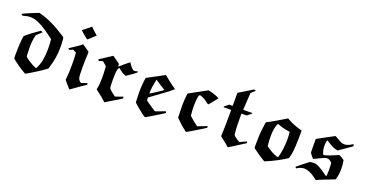

<svg xmlns="http://www.w3.org/2000/svg" viewBox="-34 -1347 3908 2042"><g transform="rotate(20 1920.0 -326.0)"><path d="M147 -621 177 -632Q182 -631 187 -629Q319 -596 484 -488Q504 -475 504 -472Q507 -463 510 -411Q510 -406 510.5 -390Q511 -374 511 -365Q511 -243 474 -129L468 -108L451 -96Q427 -77 370 -41Q270 22 254 28L249 26Q159 -25 93 -82L89 -86L88 -117Q88 -191 91 -239Q96 -324 102 -341Q102 -343 116 -355Q166 -398 239 -447L257 -459L268 -454L278 -449Q245 -419 238 -412L219 -394L218 -387Q203 -328 203 -249Q203 -211 206 -166L208 -148Q224 -132 256 -112Q292 -87 333 -70Q341 -66 342.5 -67Q344 -68 350 -79Q393 -160 393 -302Q393 -368 388 -406V-411L371 -424Q227 -536 139 -554Q115 -558 101 -558Q69 -558 28 -545L18 -542L8 -549L-1 -557L24 -569Q61 -587 147 -621Z M662 -613 753 -686 773 -666Q792 -646 820 -623L831 -614Q831 -613 791.5 -576.5Q752 -540 751 -540Q748 -540 715 -567Q687 -588 662 -613ZM847 -83Q848 -83 879 -94L911 -104Q914 -91 916 -89Q916 -88 901 -78Q863 -54 779 7Q755 25 753 25Q752 25 716.5 -16Q681 -57 681 -58Q681 -59 683 -81Q690 -150 690 -234Q690 -318 686 -358V-366L648 -387L629 -379L610 -371Q609 -371 600.5 -376Q592 -381 592 -382L627 -406Q667 -431 714 -466L727 -477L808 -422V-389Q804 -324 804 -247Q804 -137 811 -123Q819 -101 839 -86Q843 -83 847 -83Z M943 -367 933 -382 1071 -472 1156 -411 1158 -381 1210 -426Q1218 -432 1227 -439.5Q1236 -447 1242 -452Q1248 -457 1253.5 -461Q1259 -465 1262 -467L1264 -469Q1302 -410 1324 -399Q1334 -395 1353 -400Q1370 -404 1371 -405Q1373 -405 1373 -399V-393Q1346 -370 1294 -335L1270 -318Q1270 -317 1269 -317Q1266 -317 1252 -322Q1238 -327 1232 -331Q1219 -338 1196 -356Q1177 -371 1176 -371Q1173 -374 1168 -365Q1163 -356 1162 -351Q1152 -321 1152 -236Q1152 -148 1158 -136Q1162 -128 1169 -121Q1176 -114 1201 -95Q1233 -70 1234 -70L1278 -85Q1297 -92 1309.5 -96.5Q1322 -101 1322 -100V-90L1323 -80L1149 26L1141 18Q1106 -15 1050 -57Q1045 -61 1038 -66Q1031 -71 1028 -74L1025 -76Q1026 -82 1028 -89Q1039 -138 1039 -208Q1039 -266 1034 -329L1033 -341L1023 -350Q997 -372 987 -380L965 -374Z M1475 -369Q1486 -375 1666 -471L1693 -449Q1756 -397 1794 -372L1808 -362Q1808 -360 1755 -318L1568 -181V-170Q1568 -156 1569 -153V-148L1583 -138Q1608 -119 1646.5 -94Q1685 -69 1689 -69Q1690 -69 1698 -72Q1706 -75 1720 -80Q1734 -85 1745 -89Q1766 -96 1796 -108Q1797 -107 1801.5 -100Q1806 -93 1805 -92Q1799 -86 1718 -37Q1614 27 1609 27Q1605 27 1563 -4Q1508 -47 1477 -76L1465 -87L1464 -106Q1461 -153 1461 -194Q1461 -294 1473 -359ZM1626 -366Q1610 -376 1597 -385Q1592 -390 1590 -390Q1589 -390 1589 -389Q1589 -388 1588 -383.5Q1587 -379 1585.5 -371.5Q1584 -364 1582 -357Q1568 -288 1567 -244Q1567 -225 1568 -225Q1569 -225 1581 -233L1625 -261Q1663 -284 1671 -291Q1704 -313 1704 -316L1676 -334Q1663 -341 1626 -366Z M1952 -366 2147 -473 2163 -470Q2204 -461 2237 -448Q2276 -430 2276 -429L2199 -334L2194 -333H2189L2177 -342Q2136 -375 2095 -390Q2086 -393 2080 -393Q2068 -393 2063 -354Q2057 -316 2057 -269Q2057 -225 2061 -180Q2063 -155 2065 -153Q2068 -149 2111 -112Q2114 -110 2164 -72L2217 -92Q2266 -113 2270 -113V-93L2217 -60Q2103 10 2073 26L2063 18Q2010 -21 1943 -88L1942 -107Q1939 -167 1939 -225Q1939 -258 1941 -288Q1946 -363 1952 -366Z M2644 -69Q2717 -102 2719 -102Q2720 -102 2721.5 -93.5Q2723 -85 2722 -84Q2722 -83 2634 -28L2546 27Q2530 13 2521 4Q2510 -6 2440 -60V-71Q2445 -154 2445 -297V-359H2359L2360 -363Q2360 -365 2360 -367L2361 -369L2364 -372Q2367 -374 2373 -378.5Q2379 -383 2384 -387L2406 -405H2445V-553L2601 -648Q2620 -641 2622 -640L2576 -598V-592Q2575 -589 2570 -501.5Q2565 -414 2565 -413V-405H2669V-402Q2669 -399 2644 -379L2619 -360H2561V-319Q2561 -228 2564 -181Q2567 -132 2569 -125Q2575 -111 2607 -90Q2638 -69 2644 -69Z M3024 -469 3045 -482 3055 -476Q3118 -439 3207 -414L3223 -410L3224 -389Q3224 -212 3211 -141Q3203 -101 3200 -94Q3199 -89 3187 -81Q3092 -21 2987 24L2963 34L2945 24Q2872 -21 2828 -56L2817 -65L2816 -76V-102Q2816 -218 2824 -273Q2834 -360 2838 -362Q2838 -364 2862 -375Q2939 -417 3024 -469ZM2976 -386Q2974 -387 2971 -388Q2967 -390 2966 -390H2965Q2963 -390 2961 -385Q2935 -337 2935 -237Q2935 -183 2940 -146L2941 -131L2953 -122Q3014 -77 3069 -60Q3078 -57 3083 -57H3086L3089 -68Q3114 -160 3114 -267Q3114 -315 3110 -349V-354L3098 -355Q3036 -364 2976 -386Z M3702 -427Q3738 -427 3793 -463L3796 -453Q3799 -446 3799 -442Q3799 -439 3728 -391L3657 -342H3649Q3608 -347 3533 -396Q3529 -398 3525 -400.5Q3521 -403 3518 -404L3516 -406Q3513 -406 3508 -366Q3507 -356 3507 -331Q3508 -299 3516 -276Q3523 -252 3531 -244Q3533 -243 3546 -247Q3597 -261 3666 -292L3689 -302L3700 -297Q3716 -290 3733.5 -278.5Q3751 -267 3751 -265Q3753 -261 3758 -216Q3760 -192 3760 -166Q3760 -102 3741 -45Q3589 13 3562 26L3545 34Q3482 -19 3426 -35Q3411 -40 3391 -40Q3354 -40 3314 -16L3305 -11Q3304 -11 3299.5 -18Q3295 -25 3295 -26Q3295 -27 3356 -75.5Q3417 -124 3420 -125Q3425 -128 3464 -131Q3478 -131 3487 -129Q3530 -117 3614 -56Q3636 -40 3636 -43Q3637 -44 3639 -58Q3641 -73 3641 -114Q3641 -157 3639 -177L3637 -194Q3611 -225 3579 -225Q3557 -225 3478 -185L3441 -167Q3429 -179 3414 -199Q3399 -219 3397 -227Q3396 -230 3396 -304V-377L3489 -428Q3582 -479 3583 -478Q3584 -478 3601.5 -468.5Q3619 -459 3637 -448L3655 -438Q3675 -427 3702 -427Z"/></g></svg>

Font: MathJax_Fraktur
Style: Bold
Weight: 700
Version: Version 1.1